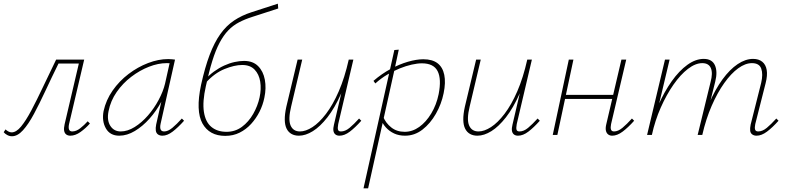

<svg xmlns="http://www.w3.org/2000/svg" viewBox="-41 -731 4265 1040"><path d="M24 7Q10 7 -2.5 0Q-15 -7 -21 -15L-11 -30Q-5 -24 4 -19Q13 -14 22 -14Q47 -14 73 -45.5Q99 -77 128.5 -132.5Q158 -188 191.5 -259Q225 -330 263 -408H402L397 -387H276Q239 -312 206 -241Q173 -170 143 -114Q113 -58 83.5 -25.5Q54 7 24 7ZM340 4Q327 4 318 -2.5Q309 -9 306.5 -22.5Q304 -36 309 -58L391 -408H415L333 -59Q329 -40 333 -29.5Q337 -19 350 -19Q372 -19 394 -36.5Q416 -54 434 -74L446 -62Q423 -36 395 -16Q367 4 340 4Z M605 4Q555 4 532.5 -35.5Q510 -75 520 -129Q533 -189 569 -240.5Q605 -292 655 -330Q705 -368 761 -389.5Q817 -411 870 -411Q881 -411 890 -410Q899 -409 907 -408L829 -61Q820 -19 848 -19Q869 -19 892.5 -38.5Q916 -58 944 -89L956 -77Q923 -40 894 -18Q865 4 839 4Q824 4 814.5 -3Q805 -10 803 -23.5Q801 -37 805 -57L847 -243L870 -277Q859 -229 832.5 -179.5Q806 -130 769 -88.5Q732 -47 689.5 -21.5Q647 4 605 4ZM613 -19Q650 -19 688.5 -43Q727 -67 760.5 -105.5Q794 -144 818.5 -190Q843 -236 853 -278L880 -399L893 -386Q888 -388 879 -388.5Q870 -389 862 -389Q816 -389 766 -369.5Q716 -350 670 -315Q624 -280 591 -232.5Q558 -185 547 -129Q537 -80 556.5 -49.5Q576 -19 613 -19Z M1179 5Q1136 5 1105 -12Q1074 -29 1055.5 -62.5Q1037 -96 1035 -148Q1033 -200 1048 -271Q1069 -366 1094.5 -433.5Q1120 -501 1152.5 -546.5Q1185 -592 1227 -620Q1269 -648 1322 -665L1464 -711L1466 -685L1327 -640Q1286 -627 1253.5 -610Q1221 -593 1195.5 -566.5Q1170 -540 1148.5 -499.5Q1127 -459 1109 -401Q1091 -343 1074 -264Q1055 -180 1063.5 -125Q1072 -70 1104 -43.5Q1136 -17 1186 -17Q1233 -17 1269.5 -44Q1306 -71 1330.5 -114Q1355 -157 1365 -203Q1375 -249 1368.5 -289Q1362 -329 1338 -354Q1314 -379 1271 -379Q1229 -379 1175 -357Q1121 -335 1074 -283L1065 -294Q1090 -323 1117.5 -343Q1145 -363 1173.5 -376Q1202 -389 1229.5 -395Q1257 -401 1281 -401Q1329 -401 1357 -373Q1385 -345 1393.5 -299.5Q1402 -254 1391 -202Q1383 -162 1364.5 -125.5Q1346 -89 1319 -59.5Q1292 -30 1257 -12.5Q1222 5 1179 5Z M1578 4Q1555 4 1538 -5.5Q1521 -15 1511.5 -34Q1502 -53 1501.5 -82.5Q1501 -112 1510 -153L1571 -408H1596L1536 -154Q1519 -84 1533 -51.5Q1547 -19 1584 -19Q1615 -19 1651.5 -42.5Q1688 -66 1725 -114.5Q1762 -163 1794 -236.5Q1826 -310 1848 -408H1866Q1841 -301 1806.5 -223.5Q1772 -146 1732.5 -95.5Q1693 -45 1653.5 -20.5Q1614 4 1578 4ZM1798 4Q1784 4 1775.5 -3Q1767 -10 1765 -23Q1763 -36 1768 -56L1850 -408H1873L1791 -59Q1787 -37 1790 -28Q1793 -19 1806 -19Q1829 -19 1852.5 -38.5Q1876 -58 1904 -89L1916 -77Q1883 -40 1854 -18Q1825 4 1798 4Z M1928 289 2095 -460 2119 -462 2095 -350 1953 289ZM2153 4Q2120 4 2094 -8Q2068 -20 2049 -41Q2030 -62 2021 -89L2034 -100Q2048 -65 2078 -41Q2108 -17 2151 -17Q2193 -17 2230 -43.5Q2267 -70 2295 -116.5Q2323 -163 2335 -221Q2351 -303 2329.5 -345.5Q2308 -388 2244 -388Q2220 -388 2189 -381Q2158 -374 2124.5 -360.5Q2091 -347 2057 -327Q2023 -307 1992 -279L1982 -293Q2026 -331 2074 -357Q2122 -383 2168.5 -396.5Q2215 -410 2252 -410Q2301 -410 2329 -388.5Q2357 -367 2365.5 -325.5Q2374 -284 2362 -226Q2350 -167 2320 -114.5Q2290 -62 2247.5 -29Q2205 4 2153 4Z M2545 4Q2522 4 2505 -5.5Q2488 -15 2478.5 -34Q2469 -53 2468.5 -82.5Q2468 -112 2477 -153L2538 -408H2563L2503 -154Q2486 -84 2500 -51.5Q2514 -19 2551 -19Q2582 -19 2618.5 -42.5Q2655 -66 2692 -114.5Q2729 -163 2761 -236.5Q2793 -310 2815 -408H2833Q2808 -301 2773.5 -223.5Q2739 -146 2699.5 -95.5Q2660 -45 2620.5 -20.5Q2581 4 2545 4ZM2765 4Q2751 4 2742.5 -3Q2734 -10 2732 -23Q2730 -36 2735 -56L2817 -408H2840L2758 -59Q2754 -37 2757 -28Q2760 -19 2773 -19Q2796 -19 2819.5 -38.5Q2843 -58 2871 -89L2883 -77Q2850 -40 2821 -18Q2792 4 2765 4Z M3275 4Q3262 4 3253 -3Q3244 -10 3241 -23.5Q3238 -37 3243 -58L3325 -408H3351L3269 -59Q3265 -40 3268.5 -29.5Q3272 -19 3285 -19Q3307 -19 3330.5 -38.5Q3354 -58 3382 -89L3394 -77Q3361 -40 3331.5 -18Q3302 4 3275 4ZM2953 0 3040 -408H3065L2978 0ZM3005 -195 3010 -217H3298L3293 -195Z M4057 4Q4043 4 4033.5 -3Q4024 -10 4022.5 -23Q4021 -36 4025 -56L4082 -282Q4093 -329 4082.5 -359Q4072 -389 4032 -389Q3996 -389 3957.5 -361Q3919 -333 3882 -281Q3845 -229 3814 -158Q3783 -87 3763 0H3744Q3767 -94 3800 -170.5Q3833 -247 3872.5 -301Q3912 -355 3954.5 -383.5Q3997 -412 4038 -412Q4069 -412 4088 -396.5Q4107 -381 4112 -352Q4117 -323 4106 -280L4050 -59Q4046 -40 4049 -29.5Q4052 -19 4066 -19Q4089 -19 4112.5 -38.5Q4136 -58 4164 -89L4176 -77Q4143 -40 4113.5 -18Q4084 4 4057 4ZM3464 0 3561 -408H3586L3489 0ZM3471 0Q3491 -84 3524 -159Q3557 -234 3597.5 -291Q3638 -348 3682.5 -380Q3727 -412 3771 -412Q3816 -412 3831.5 -377.5Q3847 -343 3833 -288L3761 0H3738L3808 -287Q3821 -335 3809.5 -362Q3798 -389 3763 -389Q3726 -389 3685.5 -358Q3645 -327 3607 -272.5Q3569 -218 3538 -148Q3507 -78 3490 0Z"/></svg>

Font: Ysabeau Infant Thin
Style: Italic
Weight: 250
Italic angle: -12°
Designer: Christian Thalmann (Catharsis Fonts)
Version: Version 2.001;gftools[0.9.30]; featfreeze: ss01,ss02,lnum